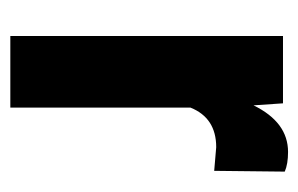

<svg xmlns="http://www.w3.org/2000/svg" viewBox="-123 -455 578 372"><g transform="rotate(90 166.0 -269.0)"><path d="M188.5 0H49.8V-528.3H180.2L184.1 -471.2Q216.8 -538.1 274.4 -538.1Q297.9 -538.1 312.5 -531.7L311 -395L265.1 -398.9Q208.5 -398.9 188.5 -349.1Z"/></g></svg>

Font: RobotoCondensed-Bold
Style: Bold
Weight: 700
Designer: Google
Version: Version 2.001240; 2014